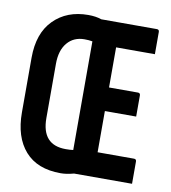

<svg xmlns="http://www.w3.org/2000/svg" viewBox="-81 -779 762 858"><g transform="rotate(10 300.0 -350.0)"><path d="M251 -709Q286 -709 311 -700H563Q574 -700 574 -689V-588H398V-406H529Q540 -406 540 -395V-299H398V-112H563Q574 -112 574 -101V0H311Q292 5 278 7Q264 9 251 9Q145 9 89.5 -54Q34 -117 34 -229V-477Q34 -588 94 -648.5Q154 -709 251 -709ZM146 -223Q146 -101 255 -101Q265 -101 273.5 -101.5Q282 -102 289 -103V-596Q273 -599 253 -599Q204 -599 175 -564.5Q146 -530 146 -469Z"/></g></svg>

Font: Recursive Mn Lnr St SmB
Style: Regular
Weight: 600
Monospace: yes
Version: Version 1.079;hotconv 1.0.112;makeotfexe 2.5.65598; ttfautoh